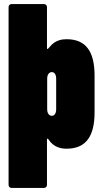

<svg xmlns="http://www.w3.org/2000/svg" viewBox="-20 -720 500 940"><path d="M306 -528C284 -528 250 -524 224 -491C219 -485 214 -480 212 -480C211 -480 210 -481 210 -483V-685C210 -694 204 -700 195 -700H37C28 -700 22 -694 22 -685V185C22 194 28 200 37 200H195C204 200 210 194 210 185V-37C210 -42 214 -43 217 -38C244 4 283 8 306 8C406 8 443 -60 443 -170V-350C443 -466 402 -528 306 -528ZM255 -335V-185C255 -166 247 -153 234 -153C220 -153 211 -166 211 -185V-335C211 -354 220 -367 234 -367C247 -367 255 -354 255 -335Z"/></svg>

Font: Barlow Condensed Black
Style: Regular
Weight: 900
Width: 3
Designer: Jeremy Tribby
Foundry: Tribby Type
Version: Version 1.422;hotconv 1.0.109;makeotfexe 2.5.65596